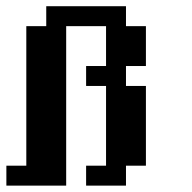

<svg xmlns="http://www.w3.org/2000/svg" viewBox="-20 -582 602 602"><path d="M375 0V-62.5H437.5V-312.5H375V-375H437.5V-500H375V-562.5H125V-500H62.5V-62.5H0V0H187.5V-500H312.5V-375H250V-312.5H312.5V-62.5H250V0Z"/></svg>

Font: Chicago Kare
Style: Regular
Weight: 400
Designer: Duane King
Version: Version 1.001;hotconv 1.0.109;makeotfexe 2.5.65596